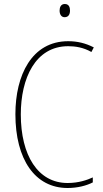

<svg xmlns="http://www.w3.org/2000/svg" viewBox="-20 -930 515 960"><path d="M304 -910C284 -910 278 -893 278 -877C278 -859 286 -844 303 -844C322 -844 330 -858 330 -877C330 -893 325 -910 304 -910ZM321 -699C356 -699 397 -693 437 -670L449 -693C408 -714 367 -724 321 -724C139 -724 57 -554 57 -359C57 -133 155 10 318 10C368 10 413 -2 444 -18V-43C416 -30 373 -15 318 -15C169 -15 84 -154 84 -358C84 -537 156 -699 321 -699Z"/></svg>

Font: Noto Sans Armenian Condensed Thin
Style: Regular
Weight: 100
Width: 3
Designer: Monotype Design Team
Foundry: Monotype Imaging Inc.
Version: Version 2.008